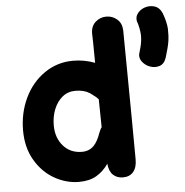

<svg xmlns="http://www.w3.org/2000/svg" viewBox="-53 -798 830 860"><g transform="rotate(-5 362.0 -368.0)"><path d="M268 10Q316 10 347.5 -9Q379 -28 401 -60Q404 -26 421.5 -9.5Q439 7 466 7Q496 7 512.5 -12.5Q529 -32 529 -68Q529 -158 524 -649Q523 -681 502 -699Q481 -717 454 -717Q426 -717 405 -698.5Q384 -680 384 -647Q385 -632 386 -515Q339 -533 288 -533Q217 -533 159.5 -493.5Q102 -454 70 -387Q38 -320 38 -241Q38 -164 71.5 -107Q105 -50 158 -20Q211 10 268 10ZM293 -123Q241 -123 209 -159.5Q177 -196 177 -252Q177 -292 190.5 -325Q204 -358 228.5 -378Q253 -398 287 -398Q326 -398 352 -381Q367 -370 377 -362Q386 -353 388 -351Q388 -311 390 -225Q385 -220 378 -202Q364 -162 346 -144Q325 -123 293 -123ZM703 -511Q717 -556 721 -581.5Q725 -607 724 -639Q722 -670 707 -710Q695 -737 672.5 -743.5Q650 -750 627.5 -742Q605 -734 593.5 -715Q582 -696 593 -671Q603 -634 601 -608Q600 -583 589 -548Q580 -524 593 -505Q606 -486 628.5 -477.5Q651 -469 672.5 -476Q694 -483 703 -511Z"/></g></svg>

Font: Balsamiq Sans
Style: Bold
Weight: 700
Designer: Michael Angeles
Foundry: Balsamiq SRL
Version: Version 1.020; ttfautohint (v1.8.4.7-5d5b);gftools[0.9.26]